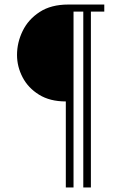

<svg xmlns="http://www.w3.org/2000/svg" viewBox="-20 -743 560 846"><path d="M439.5 -692H380.5V83H347V-692H304V83H270V-296Q200 -296 152 -325.8Q104 -355.5 79.5 -402.5Q55 -449.5 55 -501Q55 -555.5 79.8 -606.5Q104.5 -657.5 154.8 -690.2Q205 -723 281 -723H439.5Z"/></svg>

Font: Public Sans Thin
Style: Regular
Weight: 100
Designer: The Public Sans project authors (U.S. Web Design System). Libre Franklin designed by Pablo Impallari and Rodrigo Fuenzal
Version: Version 1.008